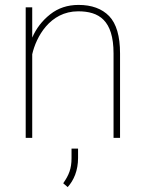

<svg xmlns="http://www.w3.org/2000/svg" viewBox="-20 -558 587 777"><path d="M296.4 -512.2C379.9 -512.2 439.5 -476.6 439.5 -341.8V0H465.8V-341.8C465.8 -411.6 451.2 -461.9 421.9 -492.7C392.6 -522.9 351.1 -538.1 297.9 -538.1C253.4 -538.1 215.3 -525.4 183.1 -500C150.4 -474.1 126.5 -442.9 110.4 -405.8V-528.3H84V0H110.4V-338.4C126 -407.2 181.2 -512.2 296.4 -512.2ZM269.5 43.5V82C269.5 124.5 258.8 150.9 235.8 183.6L253.9 199.2C278.8 171.4 295.9 132.3 295.9 81.1V43.5Z"/></svg>

Font: Vazirmatn Thin
Style: Regular
Weight: 100
Designer: Saber Rastikerdar
Foundry: Saber Rastikerdar
Version: Version 33.003